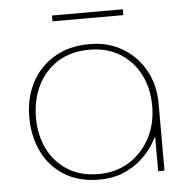

<svg xmlns="http://www.w3.org/2000/svg" viewBox="-49 -695 736 756"><g transform="rotate(-5 319.0 -317.0)"><path d="M314 13Q233 13 176 -22.5Q119 -58 89.5 -119Q60 -180 60 -256Q60 -332 91.5 -392Q123 -452 181.5 -487Q240 -522 321 -522Q395 -522 451.5 -488Q508 -454 540 -396Q572 -338 572 -264V0H547V-133H544Q530 -101 499 -67Q468 -33 421.5 -10Q375 13 314 13ZM314 -9Q380 -9 432.5 -41Q485 -73 515.5 -129.5Q546 -186 546 -258Q546 -328 518 -382.5Q490 -437 439 -468.5Q388 -500 319 -500Q246 -500 194 -467.5Q142 -435 114 -378.5Q86 -322 86 -250Q86 -184 112.5 -129Q139 -74 190 -41.5Q241 -9 314 -9ZM184 -624V-647H464V-624Z"/></g></svg>

Font: MuseoModerno Thin Thin
Style: Regular
Weight: 250
Version: Version 1.003